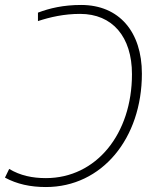

<svg xmlns="http://www.w3.org/2000/svg" viewBox="-21 -744 634 774"><path d="M306 -724C235 -724 179 -711 132 -693V-659C181 -675 237 -688 302 -688C432 -688 511 -596 511 -445C511 -204 367 -26 164 -26C110 -26 61 -36 16 -63L-1 -28C47 -2 101 10 164 10C390 10 551 -186 551 -447C551 -615 460 -724 306 -724Z"/></svg>

Font: Noto Sans ExtraLight
Style: Italic
Weight: 200
Italic angle: -12°
Designer: Monotype Design Team
Foundry: Monotype Imaging Inc.
Version: Version 2.013